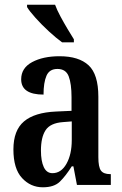

<svg xmlns="http://www.w3.org/2000/svg" viewBox="-20 -786 519 816"><path d="M162 10Q110 10 73.5 -29.5Q37 -69 37 -151Q37 -232 82 -270Q127 -308 218 -312L284 -315V-373Q284 -430 272 -461.5Q260 -493 224 -493Q190 -493 177.5 -464Q165 -435 165 -384Q70 -384 70 -449Q70 -497 116.5 -522Q163 -547 233 -547Q315 -547 356.5 -508.5Q398 -470 398 -375V-118Q398 -76 409 -61Q420 -46 448 -46H451V0H307L292 -79H285Q259 -38 234.5 -14Q210 10 162 10ZM203 -50Q240 -50 262.5 -90Q285 -130 285 -191V-270L247 -267Q194 -263 174 -233Q154 -203 154 -146Q154 -102 166 -76Q178 -50 203 -50ZM244 -606Q219 -624 188 -652.5Q157 -681 131 -710Q105 -739 95 -756V-766H214Q222 -744 236.5 -717Q251 -690 266.5 -664Q282 -638 294 -619V-606Z"/></svg>

Font: Noto Serif Khmer ExtraCondensed SemiBold
Style: Regular
Weight: 600
Width: 2
Designer: Danh Hong and the Monotype Design Team
Foundry: Monotype Imaging Inc.
Version: Version 2.004; ttfautohint (v1.8.4.7-5d5b)